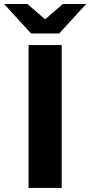

<svg xmlns="http://www.w3.org/2000/svg" viewBox="-57 -921 442 941"><path d="M82.9 0V-700H245.3V0ZM95.3 -757 -36.9 -901.3H77.1L215.5 -782.2H112.8L251.2 -901.3H365.2L233 -757Z"/></svg>

Font: Montserrat Alternates Thin
Style: Regular
Weight: 100
Designer: Julieta Ulanovsky
Foundry: Julieta Ulanovsky
Version: Version 9.000